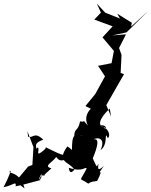

<svg xmlns="http://www.w3.org/2000/svg" viewBox="-33 -953 851 1079"><path d="M708 -825 626 -876 641 -849 558 -882 511 -933 534 -882 497 -843 600 -805 543 -743 607 -667 594 -598 518 -583 557 -524 502 -424 447 -357 518 -322 506 -349C506 -373 424 -317 461 -247C418 -294 459 -262 417 -271C405 -207 380 -240 385 -171C449 -220 419 -166 430 -190C367 -205 374 -182 370 -74C300 -86 321 -79 222 -126C248 -137 174 -68 182 -98C187 -143 176 -119 152 -99C200 -119 131 -139 210 -168C160 -217 151 -173 125 -185L121 -216L155 -126L149 -26L125 -17L55 67L105 106C78 -3 -9 27 29 6C25 11 22 32 -13 99C40 90 60 60 55 94C80 90 157 69 198 58C178 58 195 32 201 24C199 87 174 26 219 33C214 36 195 47 256 -7C208 -20 260 -38 283 -71C311 -31 331 -67 355 -53C398 -41 402 -99 345 -130C280 -38 359 -45 384 0C398 -19 359 48 354 -10C435 17 444 -19 454 -6C412 77 410 41 463 79C473 75 468 69 513 64C561 -31 496 56 551 -21C491 37 537 -67 512 -18C505 -19 484 -78 488 -62C515 -127 529 -180 491 -169C519 -185 562 -175 532 -109C574 -141 554 -199 567 -190C572 -151 610 -220 530 -249C576 -253 563 -212 548 -241C521 -244 516 -280 584 -343L591 -298L563 -366L559 -353L634 -484L664 -536L645 -543L650 -645L636 -683L675 -760L598 -754L678 -771L798 -889L704 -804Z"/></svg>

Font: Hussar Lance
Style: Italic
Weight: 700
Foundry: Cannot Into Space Fonts, PlusOne Fonts
Version: Version 2.27